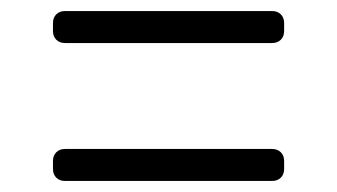

<svg xmlns="http://www.w3.org/2000/svg" viewBox="-20 -474 611 348"><path d="M98 -396Q88 -396 82 -402Q76 -408 76 -418V-432Q76 -442 82 -448Q88 -454 98 -454H473Q483 -454 489 -448Q495 -442 495 -432V-418Q495 -408 489 -402Q483 -396 473 -396ZM98 -146Q88 -146 82 -152Q76 -158 76 -168V-182Q76 -192 82 -198Q88 -204 98 -204H473Q483 -204 489 -198Q495 -192 495 -182V-168Q495 -158 489 -152Q483 -146 473 -146Z"/></svg>

Font: Rubik AZ
Style: Regular
Weight: 300
Designer: Hubert and Fischer
Foundry: Hubert & Fischer
Version: Version 2.000